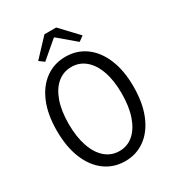

<svg xmlns="http://www.w3.org/2000/svg" viewBox="-219 -1063 1105 1207"><g transform="rotate(-30 333.5 -459.5)"><path d="M334 13.2Q252 13.2 189 -32.5Q126 -78.1 90.6 -163.6Q55.2 -249 55.2 -368.2Q55.2 -485.4 90.6 -569.6Q126 -653.8 189 -699Q252 -744.1 334 -744.1Q415.5 -744.1 478.3 -699Q541 -653.8 576.4 -569.6Q611.8 -485.4 611.8 -368.2Q611.8 -249 576.4 -163.6Q541 -78.1 478.3 -32.5Q415.5 13.2 334 13.2ZM334 -60.1Q391.6 -60.1 434.8 -97.2Q478 -134.3 502 -203.4Q525.9 -272.5 525.9 -368.2Q525.9 -461.9 502 -529.5Q478 -597.2 434.8 -633.5Q391.6 -669.9 334 -669.9Q275.9 -669.9 232.4 -633.5Q189 -597.2 165 -529.5Q141.1 -461.9 141.1 -368.2Q141.1 -272.5 165 -203.4Q189 -134.3 232.4 -97.2Q275.9 -60.1 334 -60.1ZM209 -779.8 172.9 -806.2 291 -932.1H376L495.1 -806.2L459 -779.8L335.9 -883.8H331.1Z"/></g></svg>

Font: Shanggu Mono N
Style: Regular
Weight: 350
Designer: GuiWonder
Version: Version 1.021